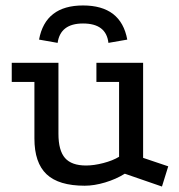

<svg xmlns="http://www.w3.org/2000/svg" viewBox="-20 -664 657 703"><path d="M284 -644Q423 -644 446 -519L377 -507Q369 -578 284 -578Q201 -578 191 -507L123 -519Q146 -644 284 -644ZM437 -28Q405 -8 365 4Q325 16 290 16Q195 16 150.5 -26Q106 -68 106 -157V-364H23V-434H194V-174Q194 -113 218 -85.5Q242 -58 295 -58Q324 -58 358.5 -67Q393 -76 416 -90V-364H333V-434H504V-86L596 -55L573 19Z"/></svg>

Font: Podkova Medium
Style: Regular
Weight: 500
Designer: Ilya Yudin
Foundry: Cyreal (www.cyreal.org)
Version: Version 2.103